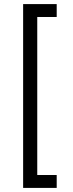

<svg xmlns="http://www.w3.org/2000/svg" viewBox="-20 -780 357 938"><path d="M93 138V-760H257V-697H162V75H257V138Z"/></svg>

Font: IBM Plex Sans
Style: Regular
Weight: 400
Designer: Mike Abbink, Paul van der Laan, Pieter van Rosmalen
Foundry: Bold Monday
Version: Version 3.005